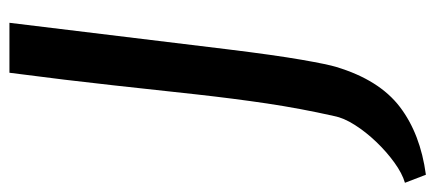

<svg xmlns="http://www.w3.org/2000/svg" viewBox="-368 -504 944 417"><g transform="rotate(-90 104.5 -295.0)"><path d="M-66 157.5 -83.5 112Q-63 106 -39.5 89Q-16 72 5.5 49.5Q27 27 42.2 3Q57.5 -21 61.5 -42Q78 -115.5 88.8 -187.8Q99.5 -260 108.5 -341Q117.5 -422 128.2 -521.2Q139 -620.5 155.5 -747H264L206.5 -274Q194 -172 183.8 -113Q173.5 -54 168 -37Q140 56 81.5 100.8Q23 145.5 -66 157.5Z"/></g></svg>

Font: Merriweather Sans Italic
Style: Regular
Weight: 400
Italic angle: -7.5°
Designer: Eben Sorkin
Foundry: Eben Sorkin
Version: Version 1.008; ttfautohint (v1.7.19-72a1) -l 8 -r 50 -G 200 